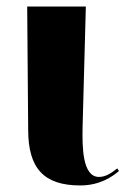

<svg xmlns="http://www.w3.org/2000/svg" viewBox="-20 -556 383 586"><path d="M225 10C285 10 323 -17 343 -34L338 -42C320 -28 303 -16 282 -16C231 -16 231 -109 232 -166L242 -536H63L66 -160C66 -43 113 10 225 10Z"/></svg>

Font: Noto Serif Display Condensed Black
Style: Regular
Weight: 900
Width: 3
Designer: Monotype Design Team
Foundry: Monotype Imaging Inc.
Version: Version 2.009